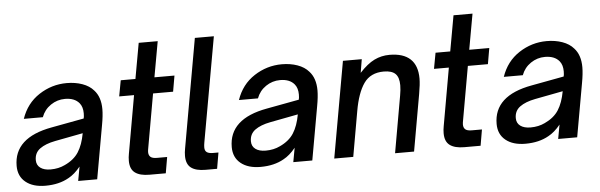

<svg xmlns="http://www.w3.org/2000/svg" viewBox="-49 -930 3460 1107"><g transform="rotate(-5 1681.0 -376.0)"><path d="M18 -117Q18 -281 239 -321L427 -356Q430 -367 430 -386Q430 -423 412 -445Q385 -478 329 -478Q284 -478 246.5 -452.5Q209 -427 193 -384H83Q113 -472 186.5 -520Q260 -568 347 -568Q396 -568 437 -553.5Q478 -539 502 -511Q539 -471 539 -400Q539 -363 529 -309L474 0H364L379 -82Q345 -40 309 -21Q253 11 174 11Q102 11 60 -23Q18 -57 18 -117ZM295 -98Q349 -123 375.5 -164.5Q402 -206 414 -272L252 -241Q195 -230 163 -206.5Q131 -183 131 -141Q131 -112 152.5 -96Q174 -80 212 -80Q258 -80 295 -98Z M777 0Q722 0 693.5 -21Q665 -42 665 -90Q665 -111 669 -131L728 -465H642L659 -557H744L781 -763H891L854 -557H970L954 -465H838L784 -160Q780 -140 780 -131Q780 -112 791 -102.5Q802 -93 828 -93H887L871 0Z M1101 0Q1046 0 1018 -21Q990 -42 990 -90Q990 -111 994 -131L1106 -763H1216L1108 -158Q1105 -142 1105 -129Q1105 -110 1116.5 -101.5Q1128 -93 1153 -93H1184L1168 0Z M1263 -117Q1263 -281 1484 -321L1672 -356Q1675 -367 1675 -386Q1675 -423 1657 -445Q1630 -478 1574 -478Q1529 -478 1491.5 -452.5Q1454 -427 1438 -384H1328Q1358 -472 1431.5 -520Q1505 -568 1592 -568Q1641 -568 1682 -553.5Q1723 -539 1747 -511Q1784 -471 1784 -400Q1784 -363 1774 -309L1719 0H1609L1624 -82Q1590 -40 1554 -21Q1498 11 1419 11Q1347 11 1305 -23Q1263 -57 1263 -117ZM1540 -98Q1594 -123 1620.5 -164.5Q1647 -206 1659 -272L1497 -241Q1440 -230 1408 -206.5Q1376 -183 1376 -141Q1376 -112 1397.5 -96Q1419 -80 1457 -80Q1503 -80 1540 -98Z M1846 0 1945 -557H2054L2041 -479Q2086 -528 2127 -548Q2168 -568 2215 -568Q2295 -568 2335.5 -530Q2376 -492 2376 -417Q2376 -384 2366 -328L2308 0H2198L2256 -329Q2262 -362 2262 -388Q2262 -434 2241 -454.5Q2220 -475 2174 -475Q2097 -475 2058.5 -420Q2020 -365 2002 -261L1956 0Z M2599 0Q2544 0 2515.5 -21Q2487 -42 2487 -90Q2487 -111 2491 -131L2550 -465H2464L2481 -557H2566L2603 -763H2713L2676 -557H2792L2776 -465H2660L2606 -160Q2602 -140 2602 -131Q2602 -112 2613 -102.5Q2624 -93 2650 -93H2709L2693 0Z M2796 -117Q2796 -281 3017 -321L3205 -356Q3208 -367 3208 -386Q3208 -423 3190 -445Q3163 -478 3107 -478Q3062 -478 3024.5 -452.5Q2987 -427 2971 -384H2861Q2891 -472 2964.5 -520Q3038 -568 3125 -568Q3174 -568 3215 -553.5Q3256 -539 3280 -511Q3317 -471 3317 -400Q3317 -363 3307 -309L3252 0H3142L3157 -82Q3123 -40 3087 -21Q3031 11 2952 11Q2880 11 2838 -23Q2796 -57 2796 -117ZM3073 -98Q3127 -123 3153.5 -164.5Q3180 -206 3192 -272L3030 -241Q2973 -230 2941 -206.5Q2909 -183 2909 -141Q2909 -112 2930.5 -96Q2952 -80 2990 -80Q3036 -80 3073 -98Z"/></g></svg>

Font: Open Sauce One Medium Italic
Style: Regular
Weight: 500
Italic angle: -10°
Designer: Alfredo Marco Pradil
Foundry: Creative Sauce Fz LLC
Version: Version 1.477